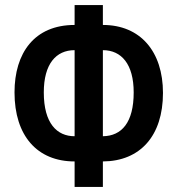

<svg xmlns="http://www.w3.org/2000/svg" viewBox="-20 -734 698 754"><path d="M384 -714H273V-636C115 -636 37 -526 37 -371C37 -201 126 -100 273 -100V0H384V-100C531 -101 620 -201 620 -369C620 -532 531 -636 384 -636ZM273 -537V-199C204 -199 152 -249 152 -371C152 -483 200 -537 273 -537ZM384 -537C457 -537 505 -482 505 -371C505 -253 458 -200 384 -199Z"/></svg>

Font: Noto Sans Armenian ExtraCondensed SemiBold
Style: Regular
Weight: 600
Width: 2
Designer: Monotype Design Team
Foundry: Monotype Imaging Inc.
Version: Version 2.008